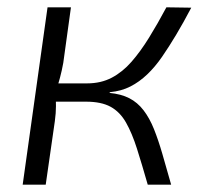

<svg xmlns="http://www.w3.org/2000/svg" viewBox="-20 -505 565 525"><path d="M503 -484Q482 -444 462 -410.5Q442 -377 423 -349.5Q404 -322 382.5 -301.5Q361 -281 336.5 -268.5Q312 -256 281 -253L279 -251Q311 -248 333.5 -236.5Q356 -225 372.5 -203.5Q389 -182 401 -152Q413 -122 424 -84Q435 -46 448 0H384Q368 -56 354.5 -98.5Q341 -141 324.5 -170Q308 -199 282.5 -213Q257 -227 215 -227L218 -277Q256 -277 285.5 -292.5Q315 -308 339.5 -336Q364 -364 387.5 -402Q411 -440 435 -485ZM174 -485 153 -333Q149 -311 144 -292.5Q139 -274 132 -252Q133 -233 133 -214.5Q133 -196 130 -174L105 0H42L110 -485ZM249 -277 243 -227H117L124 -277Z"/></svg>

Font: Exo 2 Light
Style: Italic
Weight: 300
Italic angle: -8°
Designer: Natanael Gama
Foundry: Natanael Gama
Version: Version 2.010